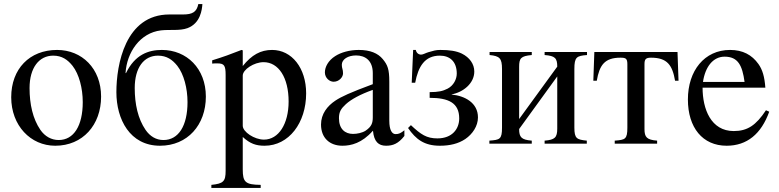

<svg xmlns="http://www.w3.org/2000/svg" viewBox="-20 -705 3823 942"><path d="M386 -204C386 -88 342 -18 268 -18C232 -18 200 -36 178 -68C141 -122 125 -194 125 -273C125 -373 172 -432 241 -432C284 -432 312 -412 336 -382C368 -341 386 -272 386 -204ZM476 -231C476 -369 382 -460 260 -460C125 -460 35 -367 35 -228C35 -89 130 10 251 10C386 10 476 -92 476 -231Z M900 -204C900 -88 856 -18 782 -18C746 -18 716 -36 694 -68C657 -122 641 -194 641 -273C641 -373 686 -432 755 -432C798 -432 826 -412 850 -382C882 -341 900 -272 900 -204ZM596 -347C602 -448 667 -544 770 -556C815 -561 862 -553 900 -567C964 -591 971 -658 973 -685H953C945 -646 924 -634 878 -634H811C594 -634 551 -387 551 -253C551 -120 617 10 765 10C900 10 990 -92 990 -231C990 -369 896 -460 774 -460C708 -460 642 -437 598 -346Z M1171 -334C1171 -364 1227 -400 1273 -400C1347 -400 1396 -324 1396 -207C1396 -97 1347 -20 1275 -20C1228 -20 1171 -58 1171 -88ZM1171 -458 1165 -460C1112 -439 1076 -426 1021 -409V-393C1030 -394 1037 -394 1046 -394C1080 -394 1087 -384 1087 -337V133C1087 185 1076 196 1017 202V217H1259V202C1184 201 1171 189 1171 126V-33C1207 0 1236 10 1278 10C1397 10 1482 -102 1482 -247C1482 -371 1412 -460 1315 -460C1259 -460 1215 -436 1171 -381Z M1809 -130C1809 -101 1803 -84 1774 -64C1757 -53 1732 -48 1712 -48C1673 -48 1643 -72 1643 -125C1643 -156 1653 -172 1677 -194C1702 -217 1747 -242 1809 -264ZM1964 -66C1947 -52 1937 -47 1921 -47C1903 -47 1890 -67 1890 -113V-304C1890 -365 1882 -386 1858 -415C1834 -444 1796 -460 1740 -460C1695 -460 1653 -448 1625 -430C1590 -408 1574 -376 1574 -350C1574 -323 1596 -304 1617 -304C1643 -304 1663 -326 1663 -345C1663 -366 1657 -369 1657 -387C1657 -414 1687 -433 1727 -433C1772 -433 1809 -408 1809 -346V-292C1696 -250 1655 -231 1625 -211C1586 -185 1555 -146 1555 -94C1555 -28 1598 10 1660 10C1703 10 1756 -3 1809 -63H1810C1815 -10 1837 10 1874 10C1908 10 1934 0 1964 -38Z M2196 -242C2251 -252 2307 -295 2307 -354C2307 -391 2284 -423 2246 -442C2219 -455 2186 -460 2140 -460C2118 -460 2107 -456 2082 -449C2068 -445 2056 -437 2046 -437C2034 -437 2023 -445 2020 -460H2007L2000 -299H2017C2032 -379 2064 -432 2138 -432C2186 -432 2221 -404 2221 -344C2221 -316 2205 -285 2176 -270C2153 -258 2130 -253 2088 -253V-225C2181 -225 2233 -200 2233 -124C2233 -73 2199 -26 2126 -26C2073 -26 2045 -45 1996 -91L1982 -77C2020 -22 2061 10 2138 10C2187 10 2229 0 2263 -23C2298 -47 2325 -86 2325 -129C2325 -201 2260 -235 2196 -241Z M2860 -450H2652V-435C2703 -431 2714 -420 2714 -378L2527 -121V-377C2527 -419 2535 -430 2589 -435V-450H2382V-435C2431 -430 2443 -420 2443 -366V-79C2443 -21 2432 -19 2381 -15V0H2589V-15C2538 -19 2527 -32 2527 -72L2714 -330V-74C2714 -30 2702 -19 2652 -15V0H2859V-15C2810 -20 2798 -25 2798 -79V-366C2798 -425 2809 -431 2860 -435Z M3309 -309 3304 -450H2896L2891 -309H2908C2921 -385 2946 -422 3024 -422C3050 -422 3058 -418 3058 -390V-79C3058 -21 3047 -19 2996 -15V0H3204V-15C3153 -19 3142 -32 3142 -72V-390C3142 -414 3148 -422 3174 -422C3254 -422 3279 -385 3292 -309Z M3429 -303C3440 -378 3479 -427 3535 -427C3601 -427 3622 -384 3633 -303ZM3738 -164C3689 -90 3647 -62 3580 -62C3468 -62 3427 -170 3427 -275H3735C3731 -329 3721 -363 3701 -391C3669 -436 3624 -460 3562 -460C3436 -460 3355 -358 3355 -217C3355 -79 3427 10 3545 10C3645 10 3715 -48 3754 -157Z"/></svg>

Font: XITS Math
Style: Regular
Weight: 400
Designer: MicroPress Inc., with final additions and corrections provided by Coen Hoffman, Elsevier (retired)
Version: Version 1.302